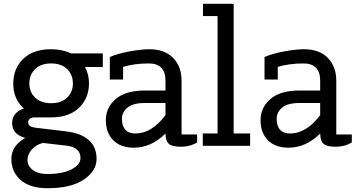

<svg xmlns="http://www.w3.org/2000/svg" viewBox="-20 -770 1888 1014"><path d="M230 224Q140 224 90 181.5Q40 139 40 69.5Q40 0 113 -41Q44 -62 44 -119Q44 -176 106 -197Q50 -247 50 -327.5Q50 -408 102.5 -459Q155 -510 250 -510Q309 -510 355 -488H523V-416H429Q450 -377 450 -330Q450 -252 397.5 -201Q345 -150 250 -150H164Q129 -150 129 -123Q129 -101 164 -96L330 -76Q407 -67 448.5 -30.5Q490 6 490 69.5Q490 133 422.5 178.5Q355 224 230 224ZM250 -435Q196 -435 165.5 -405Q135 -375 135 -329.5Q135 -284 165.5 -254.5Q196 -225 250 -225Q304 -225 334.5 -254.5Q365 -284 365 -329.5Q365 -375 334.5 -405Q304 -435 250 -435ZM230 149Q310 149 357.5 124.5Q405 100 405 64Q405 8 330 -1L207 -15Q172 -7 148.5 19Q125 45 125 75.5Q125 106 153 127.5Q181 149 230 149Z M686 10Q617 10 578 -29.5Q539 -69 539 -135.5Q539 -202 591 -247Q643 -292 745 -292H854V-343Q854 -435 766 -435Q692 -435 630 -417V-350H560V-469Q605 -488 666.5 -499Q728 -510 769 -510Q849 -510 894 -464.5Q939 -419 939 -343V-60H1021V-18Q984 5 936 5Q888 5 871 -11Q854 -27 854 -65Q779 10 686 10ZM695 -65Q781 -65 854 -162V-226H744Q683 -226 653.5 -202Q624 -178 624 -141.5Q624 -105 642 -85Q660 -65 695 -65Z M1052 -685V-750H1214V-65H1301V0H1051V-65H1129V-685Z M1503 10Q1434 10 1395 -29.5Q1356 -69 1356 -135.5Q1356 -202 1408 -247Q1460 -292 1562 -292H1671V-343Q1671 -435 1583 -435Q1509 -435 1447 -417V-350H1377V-469Q1422 -488 1483.5 -499Q1545 -510 1586 -510Q1666 -510 1711 -464.5Q1756 -419 1756 -343V-60H1838V-18Q1801 5 1753 5Q1705 5 1688 -11Q1671 -27 1671 -65Q1596 10 1503 10ZM1512 -65Q1598 -65 1671 -162V-226H1561Q1500 -226 1470.5 -202Q1441 -178 1441 -141.5Q1441 -105 1459 -85Q1477 -65 1512 -65Z"/></svg>

Font: Cherry Swash
Style: Regular
Weight: 400
Designer: Kasatkina Nataliya
Foundry: Nataliya Kasatkina
Version: Version 1.001